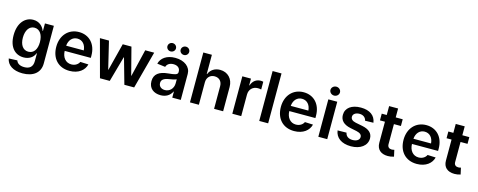

<svg xmlns="http://www.w3.org/2000/svg" viewBox="-36 -1619 6738 2706"><g transform="rotate(15 3333.5 -266.0)"><path d="M300 216C454 216 556 141 556 4V-546H426V-435H422C398 -502 341 -553 256 -553C140 -553 42 -456 42 -272C42 -94 136 -5 257 -5C334 -5 397 -43 421 -109H426V4C426 89 378 125 303 125C243 125 199 103 185 58L61 63C76 155 162 216 300 216ZM177 -272C177 -378 224 -450 301 -450C379 -450 426 -379 426 -272C426 -165 379 -100 301 -100C224 -100 177 -167 177 -272Z M931 11C1064 11 1146 -59 1167 -146L1048 -151C1034 -119 995 -84 933 -84C849 -84 797 -152 795 -244H1176V-277C1176 -445 1073 -553 924 -553C770 -553 665 -437 665 -271C665 -101 767 11 931 11ZM796 -320C803 -403 853 -458 925 -458C999 -458 1047 -402 1053 -320Z M1375 0H1518L1622 -372H1626L1731 0H1874L2020 -546H1889L1794 -148H1791L1688 -546H1561L1459 -146H1456L1360 -546H1228Z M2260 10C2336 10 2394 -24 2426 -88H2430V0H2554V-380C2554 -480 2464 -553 2328 -553C2201 -553 2122 -491 2102 -408L2221 -393C2233 -436 2274 -460 2326 -460C2385 -460 2423 -429 2423 -380V-367C2423 -331 2375 -323 2289 -315C2158 -303 2086 -254 2086 -149C2086 -43 2161 10 2260 10ZM2176 -683C2176 -650 2204 -623 2238 -623C2273 -623 2301 -650 2301 -683C2301 -717 2273 -744 2238 -744C2204 -744 2176 -717 2176 -683ZM2210 -156C2210 -201 2241 -229 2322 -241C2364 -247 2401 -254 2424 -266V-207C2424 -128 2367 -76 2300 -76C2248 -76 2210 -106 2210 -156ZM2369 -683C2369 -650 2397 -623 2432 -623C2467 -623 2494 -650 2494 -683C2494 -717 2467 -744 2432 -744C2397 -744 2369 -717 2369 -683Z M2818 -328C2818 -398 2864 -445 2930 -445C2998 -445 3040 -400 3040 -329V0H3172V-354C3172 -471 3095 -553 2982 -553C2904 -553 2844 -513 2818 -448H2813V-728H2688V0H2818Z M3306 0H3436V-315C3436 -390 3489 -441 3561 -441C3577 -441 3598 -439 3611 -435V-548C3599 -551 3588 -553 3575 -553C3511 -553 3460 -518 3437 -448H3432V-546H3306Z M3829 -728H3699V0H3829Z M4208 11C4341 11 4423 -59 4444 -146L4325 -151C4311 -119 4272 -84 4210 -84C4126 -84 4074 -152 4072 -244H4453V-277C4453 -445 4350 -553 4201 -553C4047 -553 3942 -437 3942 -271C3942 -101 4044 11 4208 11ZM4073 -320C4080 -403 4130 -458 4202 -458C4276 -458 4324 -402 4330 -320Z M4561 0H4691V-546H4561ZM4555 -683C4555 -647 4587 -618 4625 -618C4663 -618 4694 -647 4694 -683C4694 -719 4663 -748 4625 -748C4587 -748 4555 -719 4555 -683Z M5139 -389 5260 -392C5246 -494 5166 -553 5036 -553C4902 -553 4815 -491 4815 -388C4815 -309 4866 -257 4967 -236L5060 -217C5113 -205 5138 -184 5138 -150C5138 -108 5097 -81 5039 -81C4979 -81 4939 -108 4930 -159L4800 -157C4814 -54 4898 11 5038 11C5173 11 5271 -58 5271 -165C5271 -240 5220 -288 5120 -308L5019 -328C4966 -339 4945 -364 4945 -396C4945 -436 4985 -463 5039 -463C5092 -463 5129 -436 5139 -389Z M5413 -676V-546H5340V-448H5413V-141C5413 -45 5474 9 5576 9C5604 9 5631 5 5664 -5L5643 -100C5634 -97 5618 -94 5605 -94C5568 -94 5544 -115 5544 -154V-448H5646V-546H5544V-676Z M5998 11C6131 11 6213 -59 6234 -146L6115 -151C6101 -119 6062 -84 6000 -84C5916 -84 5864 -152 5862 -244H6243V-277C6243 -445 6140 -553 5991 -553C5837 -553 5732 -437 5732 -271C5732 -101 5834 11 5998 11ZM5863 -320C5870 -403 5920 -458 5992 -458C6066 -458 6114 -402 6120 -320Z M6385 -676V-546H6312V-448H6385V-141C6385 -45 6446 9 6548 9C6576 9 6603 5 6636 -5L6615 -100C6606 -97 6590 -94 6577 -94C6540 -94 6516 -115 6516 -154V-448H6618V-546H6516V-676Z"/></g></svg>

Font: Wafeq Semi Bold
Style: Regular
Weight: 600
Designer: Rasmus Andersson & Azza Alameddine
Foundry: Google & TypeTogether
Version: Version 3.000;January 28, 2025;FontCreator 15.0.0.3014 64-bi